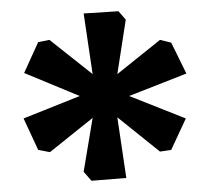

<svg xmlns="http://www.w3.org/2000/svg" viewBox="-20 -703 363 342"><path d="M129 -397 145 -493 69 -432 48 -436 22 -492 122 -532 23 -573 48 -628 68 -632 145 -571 129 -679 191 -683 204 -668 189 -571 265 -632 285 -627 312 -572 210 -532 311 -492 285 -436 265 -433 189 -494 205 -386 143 -381Z"/></svg>

Font: Grenze Medium
Style: Regular
Weight: 500
Designer: Renata Polastri
Foundry: Omnibus-Type
Version: Version 1.002; ttfautohint (v1.8)